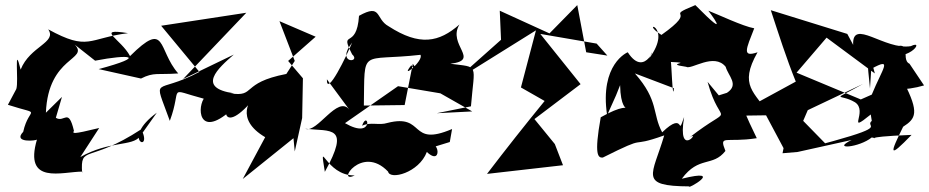

<svg xmlns="http://www.w3.org/2000/svg" viewBox="-20 -636 3644 753"><path d="M223 -256 160 -194C169 -417 331 -400 273 -461L353 -398C487 -424 560 -417 367 -365L533 -328C584 -354 599 -342 679 -348C597 -441 635 -560 490 -416C455 -483 350 -527 482 -506C325 -486 328 -434 169 -521C205 -469 97 -455 61 -363C34 -472 54 -318 44 -287L11 -225C150 -180 94 -223 71 -119C28 -74 125 -84 125 -89C72 91 224 37 303 37L302 42C295 -70 326 7 534 -129C583 -32 448 -86 595 -194L529 -101C499 -61 410 -85 295 -20L369 -134C259 -107 265 -113 270 -123C248 -216 233 -153 199 -174Z M898 -270C748 -291 836 -369 897 -422L698 -326L946 -586L612 -535L762 -354C586 -260 579 -349 646 -162C697 -299 631 -288 779 -249C750 -201 767 -82 911 -227C846 -254 837 -73 987 -263C960 -253 899 -169 1020 -98L932 66L1131 -94L1136 -42L1165 -173L1168 -329L1110 -397L1218 -492L1076 -553L1136 -397L1103 -346C922 -311 985 -254 883 -270Z M1744 -79 1753 -130C1582 -57 1649 -192 1500 -154C1466 -143 1435 -159 1400 -143C1423 -210 1451 -85 1333 -153L1541 -298L1707 -270L1832 -199L1693 -192L1827 -219C1841 -389 1861 -371 1746 -386C1867 -400 1733 -460 1782 -540C1702 -470 1626 -454 1504 -533C1451 -562 1478 -624 1388 -574C1379 -436 1309 -525 1361 -423C1399 -389 1294 -384 1361 -469C1341 -420 1260 -252 1262 -325L1350 -206C1304 -265 1224 -112 1177 -131C1279 -120 1355 -145 1254 38C1231 -105 1255 54 1371 52C1296 89 1398 -72 1502 37C1509 71 1623 42 1654 -40C1723 25 1699 -126 1640 -47ZM1646 -318 1599 -386 1567 -224 1407 -222C1411 -453 1390 -394 1629 -421C1643 -397 1544 -319 1593 -380Z M2362 -418 2279 -431 2244 -616 2135 -505 1940 -594 1945 -480 1763 -318 2082 -517 2023 -293 2116 -240C2039 -146 1964 -51 1890 46L2188 12L2156 -71L2076 -169L2257 -306L2099 -503L2320 -465Z M2396 -262 2412 -302C2415 -133 2504 -271 2336 -176C2309 -25 2326 -17 2344 -18C2536 -114 2433 -51 2585 -105C2539 52 2482 94 2684 95C2668 111 2830 21 2654 65C2721 -26 2775 20 2825 -44C2799 -110 2825 -75 2948 -94C2860 -272 2883 -285 2859 -182L2999 -184C2940 -276 2876 -299 2951 -431C2889 -410 2906 -443 2938 -525C2893 -533 2797 -579 2758 -594C2758 -594 2859 -462 2707 -616C2575 -562 2728 -608 2574 -499C2481 -558 2624 -539 2526 -407C2560 -488 2514 -320 2442 -431C2441 -431 2331 -385 2361 -184ZM2799 -262 2755 -315C2807 -123 2867 -239 2683 -96C2733 -132 2635 -8 2663 -177C2633 -90 2670 -207 2577 -117C2537 -191 2565 -240 2470 -348L2623 -290C2618 -230 2613 -397 2611 -393C2707 -389 2578 -387 2671 -374C2691 -361 2780 -431 2826 -374C2836 -338 2880 -304 2831 -272Z M3547 -386C3506 -405 3577 -499 3444 -434C3533 -379 3614 -485 3552 -455C3450 -438 3321 -567 3326 -460L3303 -503L3003 -596C3034 -502 3064 -407 3101 -316L2956 -237L3053 -55L3049 -35L3108 -40L3320 -87C3238 -47 3350 -57 3399 -97C3446 -88 3330 -98 3555 -107C3464 -13 3469 -31 3522 -139C3572 -171 3586 -194 3525 -313C3434 -278 3535 -280 3604 -301ZM3399 -162C3370 -137 3465 -143 3249 -83L3216 -74L3130 -162L3148 -204L3365 -307C3233 -233 3271 -272 3333 -235C3387 -200 3295 -106 3395 -187ZM3397 -366C3483 -413 3442 -370 3399 -265L3356 -246L3104 -351L3230 -498L3214 -494L3411 -348C3384 -450 3370 -497 3392 -289Z"/></svg>

Font: Asimov Silicon
Style: Regular
Weight: 400
Designer: Google
Version: Version 2.000980; 2014